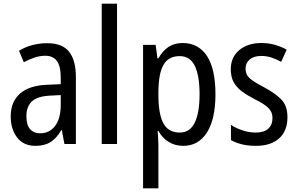

<svg xmlns="http://www.w3.org/2000/svg" viewBox="-20 -780 1613 1040"><path d="M236 -546Q318 -546 354.5 -499.5Q391 -453 391 -363V0H329L315 -75H312Q287 -32 254.5 -11Q222 10 172 10Q107 10 72.5 -35.5Q38 -81 38 -150Q38 -229 89 -273.5Q140 -318 239 -321L309 -324V-359Q309 -422 288 -450Q267 -478 225 -478Q197 -478 168 -468.5Q139 -459 109 -443L83 -505Q115 -525 154 -535.5Q193 -546 236 -546ZM252 -262Q183 -259 153 -231Q123 -203 123 -151Q123 -103 143 -80.5Q163 -58 198 -58Q248 -58 278.5 -98Q309 -138 309 -213V-265Z M614 0H531V-760H614Z M970 -547Q1054 -547 1100.5 -477.5Q1147 -408 1147 -269Q1147 -135 1101 -62.5Q1055 10 973 10Q927 10 892.5 -12Q858 -34 838 -71H834Q835 -51 836.5 -30.5Q838 -10 838 6V240H755V-537H823L833 -464H838Q861 -505 893 -526Q925 -547 970 -547ZM953 -476Q893 -476 866 -429.5Q839 -383 838 -285V-266Q838 -162 865 -112Q892 -62 954 -62Q1008 -62 1034.5 -115Q1061 -168 1061 -269Q1061 -369 1035.5 -422.5Q1010 -476 953 -476Z M1537 -145Q1537 -70 1491.5 -30Q1446 10 1367 10Q1323 10 1289.5 1.5Q1256 -7 1231 -21V-104Q1255 -87 1291.5 -74.5Q1328 -62 1365 -62Q1410 -62 1433 -83Q1456 -104 1456 -141Q1456 -172 1435 -194Q1414 -216 1359 -243Q1320 -263 1291 -284.5Q1262 -306 1246 -334.5Q1230 -363 1230 -405Q1230 -470 1276 -508.5Q1322 -547 1396 -547Q1434 -547 1468 -537.5Q1502 -528 1533 -511L1503 -445Q1478 -459 1451 -468Q1424 -477 1395 -477Q1355 -477 1332.5 -458Q1310 -439 1310 -408Q1310 -376 1332.5 -356Q1355 -336 1411 -307Q1469 -276 1503 -242Q1537 -208 1537 -145Z"/></svg>

Font: Noto Sans Gurmukhi Condensed
Style: Regular
Weight: 400
Width: 3
Designer: Jelle Bosma - Monotype Design Team
Foundry: Monotype Imaging Inc.
Version: Version 2.004; ttfautohint (v1.8.4.7-5d5b)